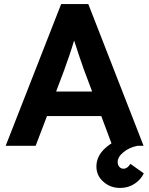

<svg xmlns="http://www.w3.org/2000/svg" viewBox="-20 -720 736 948"><path d="M8 0 282 -700H416L689 0H535L480 -147H212L156 0ZM297 -374 257 -268H435L394 -377Q385 -401 371.5 -442Q358 -483 346 -520Q335 -483 322 -445Q309 -407 297 -374ZM573 208Q525 208 490.5 177.5Q456 147 456 102Q456 51 500 11Q544 -29 619 -50L658 0Q618 8 589.5 31.5Q561 55 561 80Q561 94 569 103.5Q577 113 590 113Q609 113 624 89L690 136Q676 166 645 187Q614 208 573 208Z"/></svg>

Font: Lexend Deca SemiBold
Style: Regular
Weight: 600
Designer: Bonnie Shaver-Troup, Thomas Jockin
Foundry: Lexend
Version: Version 1.008; ttfautohint (v1.8.4.7-5d5b)